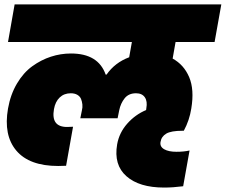

<svg xmlns="http://www.w3.org/2000/svg" viewBox="-20 -760 1017 865"><path d="M16.1 -570.8 45.9 -740.2H977.1L946.8 -570.8H771L757.8 -496.1Q808.6 -468.3 832.3 -412.4Q856 -356.4 841.8 -271Q833.5 -217.8 808.1 -170.9H801.8Q751 -170.9 729 -158Q707 -145 703.1 -120.1Q699.7 -99.1 719.7 -87.6Q739.7 -76.2 774.9 -76.2Q808.6 -76.2 834 -82L805.2 79.1Q759.3 85 719.2 85Q607.4 85 549.6 33.9Q491.7 -17.1 507.8 -109.9Q517.1 -162.1 553.2 -202.9Q589.4 -243.7 638.2 -264.2Q638.2 -265.6 638.7 -268.1Q639.2 -270.5 639.2 -272Q645 -303.2 632.6 -321.5Q620.1 -339.8 592.8 -339.8Q559.6 -339.8 541.5 -317.1Q523.4 -294.4 517.1 -263.2L509.8 -227.1H341.8L349.1 -263.2Q352.5 -275.9 351.1 -289.6Q349.6 -303.2 345 -314.5Q340.3 -325.7 328.4 -332.8Q316.4 -339.8 298.8 -339.8Q268.6 -339.8 248.8 -320.8Q229 -301.8 223.1 -268.1Q209 -188 282.2 -188Q297.9 -188 309.1 -189L277.8 -13.2Q260.7 -12.2 242.2 -12.2Q112.3 -12.2 53.7 -81.3Q-4.9 -150.4 16.1 -271Q27.3 -334.5 56.4 -383.5Q85.4 -432.6 125.2 -461.4Q165 -490.2 209.2 -504.6Q253.4 -519 299.8 -519Q422.9 -519 456.1 -423.8H460Q497.6 -478 562 -502L574.2 -570.8Z"/></svg>

Font: SVN-Poppins Black
Style: Italic
Weight: 900
Italic angle: -10°
Designer: Ninad Kale (Devanagari), Jonny Pinhorn (Latin)
Foundry: Indian Type Foundry
Version: Version 3.002 2017